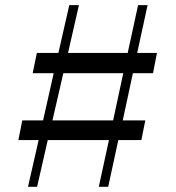

<svg xmlns="http://www.w3.org/2000/svg" viewBox="-20 -720 680 740"><path d="M87.9 0 128.9 -180.2H50.8L65.9 -255.9H146L187 -438H106L122.1 -516.1H205.1L247.1 -700.2H284.2L242.2 -516.1H472.2L512.2 -700.2H548.8L508.8 -516.1H585L569.8 -438H492.2L453.1 -255.9H540L524.9 -180.2H436L397 0H360.8L399.9 -180.2H164.1L123 0ZM182.1 -255.9H416L455.1 -438H224.1Z"/></svg>

Font: Ribes
Style: Regular
Weight: 400
Designer: Luigi Gorlero
Foundry: Collletttivo
Version: Version 2.100;Glyphs 3.2 (3217)